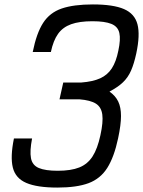

<svg xmlns="http://www.w3.org/2000/svg" viewBox="-20 -834 647 868"><path d="M239 14Q148 14 99 -7Q50 -28 38 -76.5Q26 -125 43 -208H125Q114 -151 120 -119Q126 -87 155.5 -74.5Q185 -62 241 -62Q301 -62 338.5 -77Q376 -92 398.5 -127Q421 -162 434 -223Q447 -282 442.5 -316Q438 -350 413.5 -365.5Q389 -381 339 -385H249L266 -461H348Q400 -465 433 -480Q466 -495 485.5 -525Q505 -555 515 -605Q526 -656 519.5 -685Q513 -714 483.5 -726Q454 -738 398 -738Q339 -738 301.5 -724.5Q264 -711 242.5 -681Q221 -651 210 -599H128Q145 -684 175 -730.5Q205 -777 259 -795.5Q313 -814 400 -814Q492 -814 540.5 -793Q589 -772 601.5 -724Q614 -676 596 -592Q586 -546 572.5 -515Q559 -484 536 -462Q513 -440 475 -420Q502 -401 514.5 -375Q527 -349 527 -309.5Q527 -270 514 -209Q496 -124 465 -75Q434 -26 380.5 -6Q327 14 239 14Z"/></svg>

Font: Victor Mono Thin Medium
Style: Italic
Weight: 500
Italic angle: -12°
Monospace: yes
Version: Version 1.561;gftools[0.9.30]